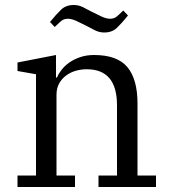

<svg xmlns="http://www.w3.org/2000/svg" viewBox="-20 -748 679 768"><path d="M50 -46H124V-451L50 -464V-498L204 -528V-438H208Q214 -453 226.5 -469Q239 -485 257.5 -498Q276 -511 301 -519.5Q326 -528 356 -528Q449 -528 489.5 -479.5Q530 -431 530 -334V-46H604V0H374V-46H448V-327Q448 -471 327 -471Q305 -471 283.5 -465Q262 -459 244.5 -446Q227 -433 216.5 -414Q206 -395 206 -369V-46H280V0H50ZM397 -618Q378 -618 360.5 -626.5Q343 -635 325 -645Q307 -654 287 -663.5Q267 -673 252 -673Q237 -673 227.5 -666Q218 -659 199 -640L180 -660Q205 -691 224.5 -709.5Q244 -728 275 -728Q294 -728 311.5 -719.5Q329 -711 347 -701Q365 -692 385 -682.5Q405 -673 420 -673Q435 -673 444.5 -680Q454 -687 473 -706L492 -686Q467 -655 447.5 -636.5Q428 -618 397 -618Z"/></svg>

Font: IBM Plex Serif
Style: Regular
Weight: 400
Designer: Mike Abbink, Paul van der Laan, Pieter van Rosmalen
Foundry: Bold Monday
Version: Version 2.6